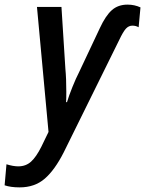

<svg xmlns="http://www.w3.org/2000/svg" viewBox="-104 -571 628 831"><path d="M-84 231 -76 140Q-47 149 -25 149Q8 149 30.5 128.5Q53 108 75 64L106 0L56 -541H162L179 -273Q183 -232 183 -173Q183 -142 182 -129H186Q194 -156 209.5 -194.5Q225 -233 238 -258L328 -449Q353 -503 380 -527Q407 -551 448 -551Q478 -551 504 -539L496 -453Q484 -460 469 -460Q453 -460 441 -447Q429 -434 412 -398L172 88Q133 165 89.5 202.5Q46 240 -19 240Q-58 240 -84 231Z"/></svg>

Font: Noto Sans UI NarrowMedium
Style: Italic
Weight: 500
Width: 4
Italic angle: -12°
Designer: Monotype Design Team
Foundry: Monotype Imaging Inc.
Version: Version 1.001